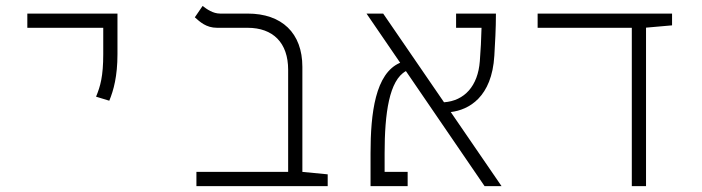

<svg xmlns="http://www.w3.org/2000/svg" viewBox="-20 -632 2384 652"><path d="M351.1 -290C365.7 -325.2 378.9 -373 378.9 -448.2V-585.9H72.8V-537.6H330.6V-448.2C330.6 -373 320.8 -338.9 306.2 -303.7Z M1092.8 -40 1006.8 -48.3V-404.8C1006.8 -520 937 -585.9 820.8 -585.9H727.5C703.1 -585.9 682.6 -600.6 668 -611.8L641.6 -573.2C658.7 -558.1 679.7 -537.6 717.3 -537.6H820.8C907.2 -537.6 958.5 -486.8 958.5 -395V-48.3H647V0H1092.8Z M1625.5 0H1683.1L1510.7 -251.5C1572.3 -258.8 1650.4 -302.2 1658.7 -442.9C1661.1 -483.9 1664.1 -534.2 1664.1 -585.9H1528.8V-537.6H1615.2C1614.3 -499.5 1612.3 -460.4 1609.4 -424.3C1603 -339.8 1557.1 -289.6 1487.8 -284.7L1281.2 -585.9H1224.6L1338.9 -418.9C1254.4 -383.3 1238.3 -247.6 1238.3 -111.3V0H1364.3V-48.3H1286.1V-111.3C1286.1 -248 1301.8 -359.4 1358.4 -390.6Z M2125.5 0H2173.8V-538.1L2262.2 -545.9V-585.9H1805.7V-537.6H2125.5Z"/></svg>

Font: Cascadia Code PL ExtraLight
Style: Regular
Weight: 200
Monospace: yes
Designer: Aaron Bell
Foundry: Saja Typeworks
Version: Version 2404.023